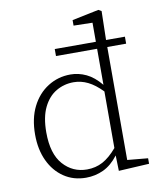

<svg xmlns="http://www.w3.org/2000/svg" viewBox="-85 -812 740 892"><g transform="rotate(-10 285.5 -366.0)"><path d="M103 -226Q103 -125 148 -74.5Q193 -24 260 -24Q301 -24 334.5 -42Q368 -60 402 -100V-367Q368 -402 335.5 -418Q303 -434 268 -434Q223 -434 185.5 -412Q148 -390 125.5 -344Q103 -298 103 -226ZM209 -568V-601H403V-691L314 -693V-719L440 -745L454 -737L451 -601H540V-568H451V-35L548 -26V0L404 8L402 -65Q370 -23 331.5 -5Q293 13 249 13Q190 13 145 -17.5Q100 -48 75 -101.5Q50 -155 50 -225Q50 -301 77.5 -356Q105 -411 153 -441.5Q201 -472 260 -472Q298 -472 334 -455Q370 -438 403 -398V-568Z"/></g></svg>

Font: Source Serif Pro Light
Style: Regular
Weight: 300
Designer: Frank Grießhammer
Foundry: Adobe Systems Incorporated
Version: Version 3.001;hotconv 1.0.111;makeotfexe 2.5.65597